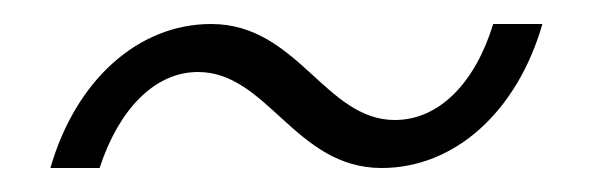

<svg xmlns="http://www.w3.org/2000/svg" viewBox="-20 -316 493 160"><path d="M22 -176H63C79 -225 109 -256 145 -256C203 -256 226 -176 298 -176C359 -176 411 -223 432 -296H391C376 -247 346 -216 309 -216C251 -216 228 -296 156 -296C95 -296 43 -249 22 -176Z"/></svg>

Font: Mazius Display Extra italic
Style: Regular
Weight: 400
Italic angle: -17°
Designer: Alberto Casagrande & Collletttivo
Foundry: Collletttivo
Version: Version 2.000;Glyphs 3.2 (3217)